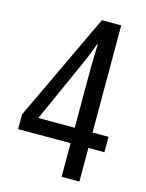

<svg xmlns="http://www.w3.org/2000/svg" viewBox="-110 -788 650 855"><g transform="rotate(15 214.5 -360.0)"><path d="M415 -155V-226H341V-720H252L17 -223V-155H259V0H341V-155ZM259 -498V-226H91L225 -525C237 -552 248 -580 259 -611H262C261 -583 259 -529 259 -498Z"/></g></svg>

Font: Noto Sans Ethiopic ExtCond
Style: Regular
Weight: 400
Width: 2
Designer: Monotype Design Team
Foundry: Monotype Imaging Inc.
Version: Version 2.102